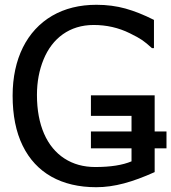

<svg xmlns="http://www.w3.org/2000/svg" viewBox="-20 -760 708 794"><path d="M668.5 -216.3H619.6V-365.7H356V-280.8H523.9V-216.3H356V-146.5H523.9V-92.8C486.8 -77.1 437 -69.3 374 -69.3C325.2 -69.3 282.7 -81.1 246.6 -104.5C173.8 -151.4 132.8 -242.7 132.8 -367.2C132.8 -421.4 142.1 -470.2 160.2 -514.2C196.3 -602.1 268.1 -656.7 367.2 -656.7C420.4 -656.7 470.2 -645.5 516.6 -622.6C540 -611.3 557.1 -601.6 567.9 -594.2C578.6 -586.9 592.3 -575.7 608.4 -561H616.7V-677.7C575.2 -698.7 535.6 -714.4 499 -724.6C461.9 -734.9 421.9 -740.2 378.9 -740.2C309.1 -740.2 248 -725.1 195.8 -694.8C91.3 -633.8 32.2 -517.1 32.2 -364.3C32.2 -283.2 45.9 -214.4 73.7 -157.7C128.9 -44.4 234.9 14.2 377.9 14.2C453.6 14.2 528.3 -7.3 619.6 -48.3V-146.5H668.5Z"/></svg>

Font: SG Kara Light
Style: Regular
Weight: 400
Designer: Damoon Khanjanzadeh
Version: Version 1.000